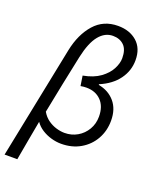

<svg xmlns="http://www.w3.org/2000/svg" viewBox="-169 -815 869 1085"><g transform="rotate(20 266.0 -272.5)"><path d="M-5.2 178.5 132 -499.5Q152.8 -600.1 207.6 -662.2Q262.4 -724.4 349.8 -724.4Q419.8 -724.4 463.8 -685.7Q507.9 -646.9 507.9 -575.3Q507.9 -511.8 469.9 -459.8Q432 -407.9 360.2 -377.6V-373.6Q421.4 -362.4 458.1 -319.5Q494.9 -276.6 494.9 -206.9Q494.9 -145.7 466.9 -95.9Q438.9 -46.2 388.8 -17.1Q338.7 12 273 12Q243.7 12 213.3 3.3Q183 -5.4 157.1 -21.9Q131.3 -38.4 114.9 -62.4Q104.3 -1.7 93 57.2Q81.8 116.2 71.3 178.5ZM270.6 -52.3Q312.9 -52.3 347.4 -72.4Q381.8 -92.4 402.3 -127.3Q422.8 -162.1 422.8 -205.4Q422.8 -266.5 389.3 -300.9Q355.9 -335.4 300.5 -335.4Q292.1 -335.4 283.8 -334.6Q275.6 -333.8 265.6 -332.1L256.4 -391.8Q319.6 -403.6 358.6 -432.1Q397.6 -460.6 415.5 -495.3Q433.5 -530.1 433.5 -560.4Q433.5 -612.6 408.2 -637.1Q382.9 -661.6 341.9 -661.6Q293.7 -661.6 258.5 -618.5Q223.3 -575.4 203.6 -484.3Q185.1 -397.2 167.1 -309.5Q149.2 -221.9 131 -129Q146.9 -101.5 170.4 -84.8Q193.8 -68.1 220.3 -60.2Q246.7 -52.3 270.6 -52.3Z"/></g></svg>

Font: Source Sans 3
Style: Italic
Weight: 200
Italic angle: -11°
Designer: Paul D. Hunt
Foundry: Adobe
Version: Version 3.046;hotconv 1.0.118;makeotfexe 2.5.65603